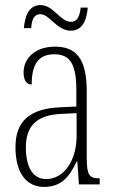

<svg xmlns="http://www.w3.org/2000/svg" viewBox="-20 -727 451 757"><path d="M259 -606C309 -606 322 -654 326 -697H298C295 -667 287 -641 259 -641C218 -641 191 -707 140 -707C90 -707 78 -657 74 -616H103C105 -646 112 -671 139 -671C176 -671 204 -606 259 -606ZM154 10C224 10 255 -33 282 -90H285L291 0H373V-24H371C333 -24 322 -35 322 -105V-367C322 -496 280 -543 197 -543C120 -543 73 -499 73 -441C73 -411 84 -394 105 -394C105 -476 133 -513 195 -513C258 -513 281 -471 281 -371V-307L218 -304C99 -299 41 -251 41 -147C41 -41 87 10 154 10ZM162 -21C107 -21 82 -72 82 -146C82 -227 121 -274 223 -278L282 -281V-191C282 -95 233 -21 162 -21Z"/></svg>

Font: Noto Serif Tamil ExtraCondensed ExtraLight
Style: Regular
Weight: 200
Width: 2
Designer: Indian Type Foundry, Tom Grace, and the Monotype Design Team
Foundry: Monotype Imaging Inc.
Version: Version 2.004